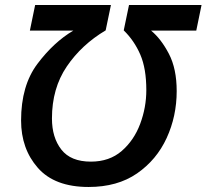

<svg xmlns="http://www.w3.org/2000/svg" viewBox="-20 -734 823 765"><path d="M333 11Q448 11 526 -43Q604 -97 644 -184Q684 -271 684 -371Q684 -460 653 -519.5Q622 -579 582 -612H762L783 -714H494L473 -613Q515 -572 539 -516.5Q563 -461 563 -375Q563 -306 538.5 -240.5Q514 -175 465 -132.5Q416 -90 342 -90Q262 -90 224.5 -138Q187 -186 187 -262Q187 -382 246 -469Q305 -556 401 -613L422 -714H120L99 -612H272Q194 -566 129 -479.5Q64 -393 64 -254Q64 -141 131 -65Q198 11 333 11Z"/></svg>

Font: Noto Sans UI Medium
Style: Italic
Weight: 500
Italic angle: -12°
Designer: Monotype Design Team
Foundry: Monotype Imaging Inc.
Version: Version 1.901